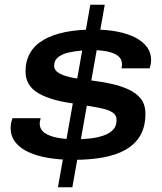

<svg xmlns="http://www.w3.org/2000/svg" viewBox="-20 -743 686 812"><path d="M225 49 362 -723H423L286 49ZM291 -67Q234 -67 185.5 -75Q137 -83 101 -99.5Q65 -116 45 -141.5Q25 -167 25 -202Q25 -213 27 -223Q29 -233 33 -243H152Q151 -239 149.5 -233Q148 -227 148 -221Q148 -195 169.5 -180.5Q191 -166 225 -160Q259 -154 297 -154Q330 -154 361.5 -157.5Q393 -161 418.5 -170Q444 -179 458.5 -194.5Q473 -210 473 -235Q473 -254 460 -264.5Q447 -275 422.5 -281.5Q398 -288 363.5 -293.5Q329 -299 286 -306Q242 -312 206 -322.5Q170 -333 143.5 -348Q117 -363 102.5 -386Q88 -409 88 -441Q88 -485 107 -518.5Q126 -552 163.5 -574Q201 -596 254.5 -607Q308 -618 377 -618Q433 -618 477.5 -609Q522 -600 553.5 -583.5Q585 -567 602 -543.5Q619 -520 619 -490Q619 -481 617.5 -472.5Q616 -464 613 -454H494Q495 -459 495.5 -463Q496 -467 496 -470Q496 -494 478.5 -507Q461 -520 432.5 -525.5Q404 -531 371 -531Q353 -531 325.5 -529Q298 -527 271 -521Q244 -515 226.5 -501.5Q209 -488 209 -465Q209 -445 231.5 -432.5Q254 -420 291.5 -413.5Q329 -407 372 -402Q412 -397 451 -388.5Q490 -380 523 -365Q556 -350 575.5 -325.5Q595 -301 595 -262Q595 -208 573.5 -170.5Q552 -133 511.5 -110Q471 -87 415.5 -77Q360 -67 291 -67Z"/></svg>

Font: Archivo Expanded Medium
Style: Italic
Weight: 500
Width: 7
Italic angle: -10°
Designer: Hector Gatti
Foundry: Omnibus-Type
Version: Version 2.001